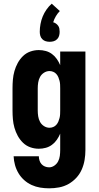

<svg xmlns="http://www.w3.org/2000/svg" viewBox="-20 -800 540 1043"><path d="M247 223Q222 223 198 219Q174 215 152 205Q130 195 111.5 178.5Q93 162 80.5 141Q68 120 61.5 96.5Q55 73 54 49H191Q191 60 194.5 71.5Q198 83 205.5 91.5Q213 100 224 104.5Q235 109 247 109Q262 109 275.5 99.5Q289 90 296 76Q303 62 305 46.5Q307 31 307 15V-74Q300 -57 289 -41Q278 -25 262.5 -13.5Q247 -2 228.5 3Q210 8 191 8Q167 8 144.5 0Q122 -8 105 -24.5Q88 -41 76.5 -62Q65 -83 58.5 -106Q52 -129 50 -152.5Q48 -176 48 -200V-320Q48 -344 50 -367.5Q52 -391 58.5 -414Q65 -437 76.5 -458Q88 -479 105 -495.5Q122 -512 144.5 -520Q167 -528 191 -528Q210 -528 228.5 -523Q247 -518 262.5 -506.5Q278 -495 289 -479Q300 -463 307 -446V-520H444V15Q444 42 439.5 69Q435 96 424 121Q413 146 394.5 166Q376 186 352 199.5Q328 213 301 218Q274 223 247 223ZM249 -106Q259 -106 269 -110Q279 -114 286 -122Q293 -130 297 -139.5Q301 -149 303.5 -159Q306 -169 306.5 -179.5Q307 -190 307 -200V-320Q307 -330 306.5 -340.5Q306 -351 303.5 -361Q301 -371 297 -380.5Q293 -390 286 -398Q279 -406 269 -410Q259 -414 249 -414Q233 -414 219 -405Q205 -396 197.5 -382Q190 -368 187.5 -352Q185 -336 185 -320V-200Q185 -184 187.5 -168Q190 -152 197.5 -138Q205 -124 219 -115Q233 -106 249 -106ZM250 -573Q239 -573 228.5 -576Q218 -579 210 -587Q202 -595 199 -605.5Q196 -616 196 -627Q196 -648 200 -669.5Q204 -691 212 -710.5Q220 -730 232.5 -748Q245 -766 261 -780L305 -740Q293 -728 283.5 -712Q274 -696 269 -679Q277 -677 284 -672Q291 -667 296 -660Q301 -653 302.5 -644.5Q304 -636 304 -627Q304 -616 301 -605.5Q298 -595 290 -587Q282 -579 271.5 -576Q261 -573 250 -573Z"/></svg>

Font: Iosevka Curly Heavy
Style: Regular
Weight: 900
Monospace: yes
Designer: Belleve Invis
Foundry: Belleve Invis
Version: Version 22.1.2; ttfautohint (v1.8.4)